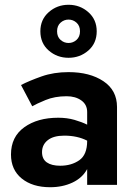

<svg xmlns="http://www.w3.org/2000/svg" viewBox="-20 -774 566 804"><path d="M149 -643Q149 -692 184 -723Q219 -754 267 -754Q315 -754 350 -723Q385 -692 385 -643Q385 -593 350 -562.5Q315 -532 267 -532Q219 -532 184 -562.5Q149 -593 149 -643ZM219 -643Q219 -620 233.5 -607Q248 -594 267 -594Q286 -594 300.5 -607Q315 -620 315 -643Q315 -666 300.5 -679Q286 -692 267 -692Q248 -692 233.5 -679Q219 -666 219 -643ZM115 -329 68 -418Q103 -436 154 -454Q205 -472 267 -472Q356 -472 413 -434Q470 -396 470 -326V0H345V-66Q325 -29 283.5 -9.5Q242 10 190 10Q116 10 71 -26.5Q26 -63 26 -127Q26 -201 81.5 -241Q137 -281 224 -281Q261 -281 292 -272Q323 -263 345 -252V-305Q345 -336 320.5 -353.5Q296 -371 259 -371Q209 -371 170.5 -355Q132 -339 115 -329ZM156 -137Q156 -108 176 -94Q196 -80 232 -80Q279 -80 312 -103Q345 -126 345 -184V-185Q304 -206 249 -206Q204 -206 180 -187Q156 -168 156 -137Z"/></svg>

Font: Jost* Semi
Style: Regular
Weight: 600
Version: Version 3.7